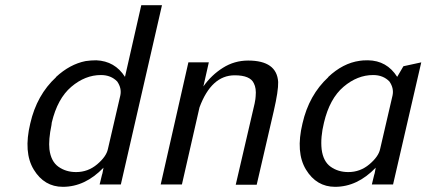

<svg xmlns="http://www.w3.org/2000/svg" viewBox="-20 -713 1648 742"><path d="M97 -236Q122 -346 197 -415H196Q250 -465 311 -477Q332 -480 352 -480Q424 -477 463 -416L526 -693H606L447 0H365L374 -37Q376 -42 377 -49L380 -65Q309 9 223 9Q151 9 110.5 -57.5Q70 -124 97 -236ZM180 -239Q179 -235 179 -230Q167 -173 171 -136Q177 -89 206 -68.5Q235 -48 274 -48Q320 -48 355.5 -78Q391 -108 397 -137L445 -344Q451 -372 433 -398Q409 -423 370 -423Q309 -423 255.5 -377.5Q202 -332 180 -239Z M601 0 708 -472H787L766 -379Q797 -423 841.5 -451Q886 -479 939 -479Q1050 -479 1055 -396Q1056 -362 1038 -284L972 1H891L964 -313Q968 -333 968 -341Q971 -372 961 -391Q947 -422 887 -422Q797 -422 751 -298L683 0Z M1149 -236Q1174 -346 1249 -415H1248Q1305 -469 1370 -478Q1380 -480 1402 -480Q1475 -479 1515 -416L1539 -457L1608 -472L1499 0H1417L1426 -37Q1428 -42 1429 -49L1432 -65Q1361 9 1275 9Q1203 9 1162.5 -57.5Q1122 -124 1149 -236ZM1232 -239Q1218 -182 1223 -136Q1229 -89 1258 -68.5Q1287 -48 1326 -48Q1372 -48 1407.5 -78Q1443 -108 1449 -137L1497 -344Q1503 -372 1485 -398Q1461 -423 1422 -423Q1361 -423 1307.5 -377.5Q1254 -332 1232 -239Z"/></svg>

Font: Coval
Style: Light Italic
Weight: 300
Foundry: Context Ltd
Version: Version 001.000